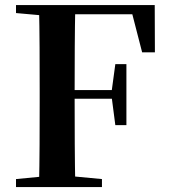

<svg xmlns="http://www.w3.org/2000/svg" viewBox="-20 -761 688 781"><path d="M45.1 0V-32.6L198.2 -47.3H238.9L394.7 -32.6V0ZM138.6 0Q140.6 -85.2 141 -171.8Q141.4 -258.5 141.4 -346.1V-393.6Q141.4 -481.3 141 -567.7Q140.6 -654.1 138.6 -740.5H286.3Q284.6 -655.6 284.1 -567.7Q283.6 -479.8 283.6 -387.2V-359.2Q283.6 -263 284.1 -174.8Q284.6 -86.6 286.3 0ZM212.6 -359.5V-394.7H461.2V-359.5ZM449.1 -252 434.6 -363.5V-392.9L449.1 -500.1H494.2V-252ZM45.1 -707.9V-740.5H212.6V-694.2H198.2ZM558.2 -548 509.1 -738.4 581.3 -702.9H212.6V-740.5H609.4L610.1 -548Z"/></svg>

Font: Noto Serif HK
Style: Regular
Weight: 200
Designer: Ryoko NISHIZUKA 西塚涼子 (kana & ideographs); Frank Grießhammer (Latin, Greek & Cyrillic); Wenlong ZHANG 张文龙 (bopomofo); San
Foundry: Adobe
Version: Version 2.001;hotconv 1.1.0;makeotfexe 2.6.0